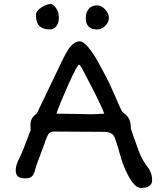

<svg xmlns="http://www.w3.org/2000/svg" viewBox="-20 -888 812 954"><path d="M229 -741.7Q193.8 -741.7 176.3 -758.1Q158.7 -774.4 158.7 -813Q158.7 -833.5 185.1 -850.8Q211.4 -868.2 233.4 -868.2Q243.2 -868.2 257.8 -848.9Q272.5 -829.6 272.5 -800.8Q272.5 -772.5 259.5 -757.1Q246.6 -741.7 229 -741.7ZM462.9 -741.7Q406.2 -741.7 406.2 -798.8Q406.2 -826.7 420.9 -844Q435.5 -861.3 462.9 -861.3Q484.4 -861.3 502.7 -840.8Q521 -820.3 521 -798.8Q521 -777.3 502.9 -759.5Q484.9 -741.7 462.9 -741.7ZM58.1 -42Q58.1 -67.9 76.7 -103Q90.8 -129.4 132.3 -241.7Q131.3 -257.3 131.3 -263.2Q131.3 -284.2 138.2 -297.9Q145 -311.5 163.1 -324.2L287.1 -583Q313 -636.2 328.6 -655.3Q351.6 -682.6 377 -682.6Q393.6 -682.6 418.5 -653.3Q443.4 -624 468 -579.3Q492.7 -534.7 508.3 -504.2Q523.9 -473.6 534.7 -449.2Q543 -430.7 552 -410.2Q561 -389.6 565.9 -378.2Q570.8 -366.7 575.9 -355.7Q581.1 -344.7 584.2 -338.6Q587.4 -332.5 590.3 -329.6Q612.3 -315.4 621.3 -296.9Q630.4 -278.3 630.4 -247.6Q637.2 -229.5 653.3 -182.6Q669.4 -135.7 679.2 -113.8Q687.5 -95.7 699 -78.6Q710.4 -61.5 717.8 -51.8Q725.1 -42 730.5 -26.6Q735.8 -11.2 735.8 8.3Q735.8 45.9 677.7 45.9Q664.1 45.9 647.9 29.1Q631.8 12.2 618.9 -12.2Q606 -36.6 596.2 -60.3Q586.4 -84 581.5 -101.6Q578.6 -111.8 573 -131.6Q567.4 -151.4 563.7 -163.3Q560.1 -175.3 555.4 -189.5Q550.8 -203.6 546.4 -211.4Q542 -219.2 537.6 -221.7Q525.4 -232.9 494.1 -232.9Q459.5 -232.9 379.9 -233.6Q300.3 -234.4 250.5 -234.4Q231.4 -234.4 222.9 -224.6Q214.4 -214.8 201.2 -174.8L162.1 -69.8Q150.9 -28.8 146.5 -22Q142.1 -14.6 137.2 -10.5Q132.3 -6.3 126 -4.6Q119.6 -2.9 115.5 -2.4Q111.3 -2 103.5 -2Q81.1 -2 69.6 -11Q58.1 -20 58.1 -42ZM260.3 -323.2Q313.5 -322.8 353 -322Q392.6 -321.3 409.4 -320.8Q426.3 -320.3 434.6 -320.3Q454.1 -320.3 498 -323.2Q491.7 -341.3 476.3 -374Q460.9 -406.7 447.8 -432.4Q434.6 -458 413.6 -498Q392.6 -538.1 387.7 -547.9Q377.9 -566.4 372.1 -566.4Q363.8 -566.4 319.6 -467.8Q275.4 -369.1 260.3 -323.2Z"/></svg>

Font: Short Stack
Style: Regular
Weight: 400
Designer: James Grieshaber
Foundry: James Grieshaber
Version: Version 1.002